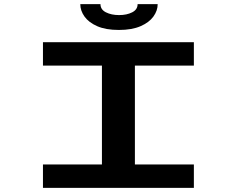

<svg xmlns="http://www.w3.org/2000/svg" viewBox="-20 -903 1140 923"><path d="M186.5 0V-112.5H470V-587.5H186.5V-700H912V-587.5H628.5V-112.5H912V0ZM551.5 -759Q488.5 -759 447.5 -777Q406.5 -795 386.2 -823.5Q366 -852 366 -883H463Q463 -857 489.2 -843.8Q515.5 -830.5 552.5 -830.5Q589.5 -830.5 615.5 -843.8Q641.5 -857 641.5 -883H738Q738 -852 717.5 -823.5Q697 -795 655.5 -777Q614 -759 551.5 -759Z"/></svg>

Font: Trispace Expanded SemiBold
Style: Regular
Weight: 600
Width: 7
Designer: Tyler Finck
Foundry: Etcetera Type Company
Version: Version 1.210; ttfautohint (v1.8.3)